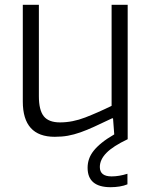

<svg xmlns="http://www.w3.org/2000/svg" viewBox="-20 -560 631 800"><path d="M208 10Q75 10 75 -137V-540H142V-159Q142 -101 162.5 -75.5Q183 -50 230 -50Q282 -50 335 -70.5Q388 -91 445 -119V-540H512V20Q451 49 423.5 77Q396 105 396 136Q396 175 445 175Q476 175 511 164V208Q497 214 478.5 217Q460 220 441 220Q345 220 345 139Q345 120 351 102.5Q357 85 370 68.5Q383 52 404 35Q425 18 456 0L451 -67H447Q405 -47 373.5 -32.5Q342 -18 315 -8.5Q288 1 263 5.5Q238 10 208 10Z"/></svg>

Font: EncodeSans
Style: Light
Weight: 300
Designer: Pablo Impallari, Andres Torresi
Foundry: Pablo Impallari, Andres Torresi
Version: Version 1.000; ttfautohint (v1.4.1)